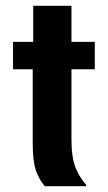

<svg xmlns="http://www.w3.org/2000/svg" viewBox="-20 -645 373 665"><path d="M278.3 0H135Q115.8 -22.5 104.6 -54.2Q93.3 -85.8 93.3 -149.2V-405H25V-500H95V-625H227.5V-500H308.3V-405H227.5V-163.3Q227.5 -97.5 242.5 -62.5Q257.5 -27.5 278.3 -5Z"/></svg>

Font: Familjen Grotesk Variable
Style: Regular
Weight: 400
Designer: Anders Wikstroem, Jonas Baeckman, Matilda Gysing, Kristian Moeller
Foundry: Familjen STHLM AB
Version: Version 2.000